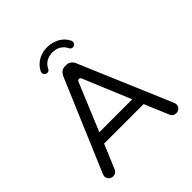

<svg xmlns="http://www.w3.org/2000/svg" viewBox="-218 -1002 1165 1165"><g transform="rotate(-45 364.5 -420.0)"><path d="M378.4 -555.2 505.4 -250H223.1L350.1 -555.7Q355 -566.4 364.3 -566.4Q373.5 -566.4 378.4 -555.2ZM194.8 -180.7H533.7L599.1 -24.9Q604 -13.2 613.5 -7.1Q623 -1 635.7 -1Q652.3 -1 663.1 -12.2Q673.8 -23.4 673.8 -39.1Q673.8 -44.4 669.4 -56.2L420.4 -643.6Q412.6 -661.6 399.4 -671.1Q386.2 -680.7 369.1 -680.7H359.4Q331.5 -680.7 314.5 -655.8Q311 -650.4 308.1 -643.6L59.1 -56.2Q54.7 -44.4 54.7 -39.1Q54.7 -22.9 65.9 -11.7Q77.1 -1 92.8 -1Q109.9 -1 120.6 -11.7Q126 -17.1 129.4 -25.4ZM417 -780.8Q440.4 -767.1 451.7 -743.2Q458.5 -727.5 473.6 -727.5Q484.4 -727.5 491.2 -734.9Q498 -742.2 498 -752Q498 -758.3 495.6 -762.9Q493.2 -767.6 490.5 -772Q487.8 -776.4 484.9 -780.8Q468.8 -803.7 443.4 -818.4Q408.2 -838.9 364.3 -838.9Q310.1 -838.9 270.5 -808.6Q246.6 -790 232.9 -762.7Q230.5 -758.3 230.5 -752Q230.5 -741.7 237.5 -734.6Q244.6 -727.5 254.9 -727.5Q270 -727.5 276.9 -743.2Q288.1 -767.1 311.5 -780.8Q334 -793.9 364.3 -793.9Q394.5 -793.9 417 -780.8Z"/></g></svg>

Font: YuPearl-Light
Style: Light
Weight: 300
Designer: Max Yao
Foundry: Max-Everyday
Version: Version 1.011; ttfautohint (v1.8.3)